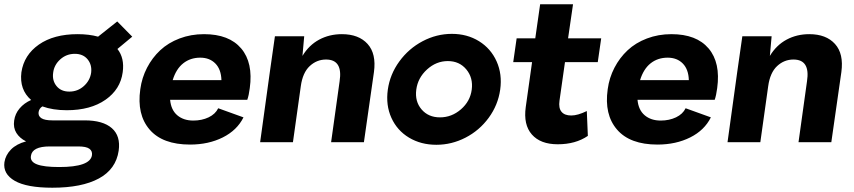

<svg xmlns="http://www.w3.org/2000/svg" viewBox="-39 -671 4032 906"><path d="M514.2 -569.8 585 -498 515.1 -439.9Q549.3 -397 540 -330.1Q529.3 -249.5 458.7 -200.2Q388.2 -150.9 275.9 -150.9Q210.4 -150.9 161.1 -168.9Q146 -159.7 143.1 -142.1Q140.6 -123.5 156.2 -113.3Q171.9 -103 208 -103H360.8Q446.8 -103 488.8 -66.2Q530.8 -29.3 521 40Q508.3 127.4 427.7 171.1Q347.2 214.8 208 214.8Q87.4 214.8 30.8 182.4Q-25.9 149.9 -18.1 94.2Q-12.7 60.5 12.9 34.4Q38.6 8.3 84 -3.9Q53.7 -19 38.3 -43.7Q22.9 -68.4 27.8 -102.1Q32.2 -134.3 53.5 -159.4Q74.7 -184.6 107.9 -199.2Q51.8 -248 62 -330.1Q74.2 -411.6 144.5 -460.7Q214.8 -509.8 327.1 -509.8Q381.8 -509.8 423.8 -498ZM106.9 64.9Q102.5 91.8 135.3 104.5Q168 117.2 240.2 117.2Q387.2 117.2 395 61Q397.5 41.5 382.6 30.8Q367.7 20 330.1 20H195.8Q112.8 20 106.9 64.9ZM211.9 -328.1Q206.5 -291 227.8 -264.9Q249 -238.8 288.1 -238.8Q327.6 -238.8 356.7 -264.9Q385.7 -291 391.1 -328.1Q395.5 -365.2 374.3 -391.1Q353 -417 314 -417Q274.4 -417 245.4 -390.9Q216.3 -364.7 211.9 -328.1Z M857.9 11.2Q728 11.2 667 -59.6Q606 -130.4 623 -250Q630.4 -304.2 654.8 -351.3Q679.2 -398.4 717 -433.8Q754.9 -469.2 808.3 -489.5Q861.8 -509.8 923.8 -509.8Q1042 -509.8 1099.1 -442.4Q1156.2 -375 1139.6 -254.9Q1135.3 -220.7 1127.9 -200.2H763.7Q768.1 -151.9 797.6 -127Q827.1 -102.1 873 -102.1Q913.6 -102.1 945.6 -117.4Q977.5 -132.8 990.7 -160.2L1109.9 -117.2Q1079.6 -56.2 1012.2 -22.5Q944.8 11.2 857.9 11.2ZM775.9 -293H1005.9Q1004.4 -343.8 977.3 -371.3Q950.2 -398.9 905.8 -398.9Q859.4 -398.9 825.7 -372.3Q792 -345.7 775.9 -293Z M1574.2 -509.8Q1653.8 -509.8 1695.6 -463.6Q1737.3 -417.5 1725.6 -331.1L1678.2 0H1523.4L1563.5 -287.1Q1579.6 -390.1 1499.5 -390.1Q1455.6 -390.1 1422.4 -359.1Q1389.2 -328.1 1380.4 -264.2L1343.3 0H1188.5L1234.4 -332L1258.3 -500H1396.5L1388.2 -407.2Q1418.9 -458 1467 -483.9Q1515.1 -509.8 1574.2 -509.8Z M1791 -248Q1801.3 -320.8 1845.5 -381.3Q1889.6 -441.9 1955.3 -476.6Q2021 -511.2 2093.3 -511.2Q2165.5 -511.2 2221.4 -476.6Q2277.3 -441.9 2304.4 -381.3Q2331.5 -320.8 2321.3 -248Q2311 -175.3 2267.1 -115.2Q2223.1 -55.2 2157.7 -21.5Q2092.3 12.2 2020 12.2Q1947.3 12.2 1891.1 -21.5Q1835 -55.2 1807.9 -115Q1780.8 -174.8 1791 -248ZM2037.1 -117.2Q2092.3 -117.2 2136 -155Q2179.7 -192.9 2187 -248Q2194.3 -303.7 2161.6 -343.3Q2128.9 -382.8 2074.2 -382.8Q2019.5 -382.8 1976.1 -343.3Q1932.6 -303.7 1925.3 -248Q1918 -192.4 1950.2 -154.8Q1982.4 -117.2 2037.1 -117.2Z M2601.1 -195.8Q2596.2 -161.1 2610.6 -143.6Q2625 -126 2656.7 -126Q2687 -126 2730 -147L2734.9 -29.8Q2677.2 9.8 2592.8 9.8Q2511.2 9.8 2470.7 -36.4Q2430.2 -82.5 2441.9 -166L2471.7 -377.9H2382.8L2398.9 -490.2H2486.8L2509.8 -650.9H2665L2641.6 -490.2H2797.9L2781.7 -377.9H2627Z M3063.5 11.2Q2933.6 11.2 2872.6 -59.6Q2811.5 -130.4 2828.6 -250Q2835.9 -304.2 2860.4 -351.3Q2884.8 -398.4 2922.6 -433.8Q2960.4 -469.2 3013.9 -489.5Q3067.4 -509.8 3129.4 -509.8Q3247.6 -509.8 3304.7 -442.4Q3361.8 -375 3345.2 -254.9Q3340.8 -220.7 3333.5 -200.2H2969.2Q2973.6 -151.9 3003.2 -127Q3032.7 -102.1 3078.6 -102.1Q3119.1 -102.1 3151.1 -117.4Q3183.1 -132.8 3196.3 -160.2L3315.4 -117.2Q3285.2 -56.2 3217.8 -22.5Q3150.4 11.2 3063.5 11.2ZM2981.4 -293H3211.4Q3210 -343.8 3182.9 -371.3Q3155.8 -398.9 3111.3 -398.9Q3064.9 -398.9 3031.2 -372.3Q2997.6 -345.7 2981.4 -293Z M3779.8 -509.8Q3859.4 -509.8 3901.1 -463.6Q3942.9 -417.5 3931.2 -331.1L3883.8 0H3729L3769 -287.1Q3785.2 -390.1 3705.1 -390.1Q3661.1 -390.1 3627.9 -359.1Q3594.7 -328.1 3585.9 -264.2L3548.8 0H3394L3439.9 -332L3463.9 -500H3602.1L3593.8 -407.2Q3624.5 -458 3672.6 -483.9Q3720.7 -509.8 3779.8 -509.8Z"/></svg>

Font: Human Sans Bold
Style: Italic
Weight: 700
Italic angle: -8°
Designer: Tim Radville
Foundry: Continuum
Version: Version 1.000;FEAKit 1.0